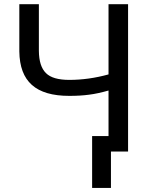

<svg xmlns="http://www.w3.org/2000/svg" viewBox="-20 -731 725 926"><path d="M503.4 -710.9V-372.1C439.5 -354.5 376.5 -345.7 314.5 -345.7C261.2 -345.7 223.6 -356.4 201.7 -378.4C179.2 -400.4 168 -436 167.5 -485.4V-710.9H73.2V-482.9C75.2 -337.9 152.3 -268.6 314.5 -268.6C350.1 -268.6 382.3 -270.5 410.2 -274.4C438 -277.8 469.2 -284.7 503.4 -294.4V-74.7H424.3V175.3H515.1V0H597.7V-710.9Z"/></svg>

Font: Roboto
Style: Regular
Weight: 400
Designer: Google
Version: Version 2.137; 2017